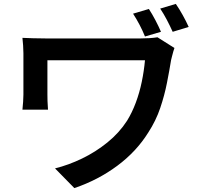

<svg xmlns="http://www.w3.org/2000/svg" viewBox="-20 -885 1040 984"><path d="M743 -839Q760 -813 776.5 -781.5Q793 -750 805 -722L723 -698Q711 -728 695.5 -757.5Q680 -787 662 -815ZM881 -865Q899 -839 916.5 -807.5Q934 -776 947 -747L865 -722Q851 -753 835 -783.5Q819 -814 801 -841ZM874 -639Q872 -633 868 -620.5Q864 -608 861.5 -596Q859 -584 857 -578Q848 -523 835.5 -459.5Q823 -396 801 -331Q779 -266 740 -206Q679 -108 580.5 -35Q482 38 361 79L262 -22Q331 -39 400.5 -72.5Q470 -106 530.5 -155Q591 -204 631 -266Q657 -308 676 -359Q695 -410 706.5 -465.5Q718 -521 723 -576Q710 -576 680.5 -576Q651 -576 610 -576Q569 -576 523 -576Q477 -576 430.5 -576Q384 -576 342.5 -576Q301 -576 269.5 -576Q238 -576 223 -576Q223 -567 223 -550Q223 -533 223 -512Q223 -491 223 -469.5Q223 -448 223 -430Q223 -412 223 -400Q223 -389 223.5 -367Q224 -345 226 -323H95Q97 -345 98.5 -363.5Q100 -382 100 -400Q100 -414 100 -442Q100 -470 100 -503Q100 -536 100 -565.5Q100 -595 100 -612Q100 -631 98.5 -651.5Q97 -672 95 -691Q119 -690 149 -689Q179 -688 213 -688Q221 -688 248.5 -688Q276 -688 315 -688Q354 -688 400.5 -688Q447 -688 493.5 -688Q540 -688 582.5 -688Q625 -688 656 -688Q687 -688 701 -688Q724 -688 746.5 -689.5Q769 -691 787 -694Z"/></svg>

Font: Noto Sans SC Thin SemiBold
Style: Regular
Weight: 600
Version: Version 2.004-H2;hotconv 1.0.118;makeotfexe 2.5.65603